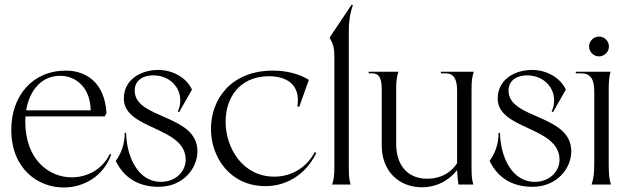

<svg xmlns="http://www.w3.org/2000/svg" viewBox="-20 -818 2778 851"><path d="M262 13C351 13 438 -36 473 -133L467 -136C435 -68 367 -32 298 -32C197 -32 92 -110 92 -280L93 -302H444L452 -316C444 -456 358 -505 272 -505C123 -505 30 -392 30 -243C30 -71 147 13 262 13ZM96 -329C110 -414 161 -482 247 -482C314 -482 380 -433 382 -329Z M683 10C792 10 855 -72 855 -147C856 -312 577 -289 577 -416C577 -467 621 -484 658 -484C734 -484 779 -430 779 -374C779 -357 776 -340 768 -324L774 -321L831 -421C805 -476 744 -508 681 -508C604 -508 528 -465 529 -380C530 -242 803 -258 803 -110C803 -59 760 -12 693 -12C590 -12 541 -126 539 -229H533C533 -179 516 -135 493 -105C530 -28 596 10 683 10Z M1157 7C1244 7 1333 -39 1382 -140L1375 -144C1337 -71 1267 -35 1196 -35C1056 -35 980 -161 980 -279C980 -382 1039 -477 1166 -480C1256 -482 1313 -438 1298 -347L1306 -344L1349 -464C1306 -491 1249 -505 1190 -505C1002 -505 915 -376 915 -247C915 -120 1000 7 1157 7Z M1452 0H1534C1528 -20 1526 -36 1526 -76V-678C1525 -716 1531 -758 1544 -795L1539 -798L1442 -653V-649C1456 -625 1462 -605 1462 -569V-84C1462 -40 1460 -24 1452 0Z M1844 12C1904 14 1964 -11 2006 -64C2007 -39 2009 -17 2012 0H2078C2072 -20 2070 -36 2070 -76V-416C2070 -460 2072 -476 2080 -500H1934V-493H1954C1990 -493 2006 -470 2006 -416V-95C1976 -47 1923 -23 1864 -26C1786 -30 1736 -86 1736 -180V-416C1736 -460 1738 -476 1746 -500H1614V-493H1630C1659 -493 1672 -473 1672 -423V-172C1672 -64 1743 9 1844 12Z M2340 10C2449 10 2512 -72 2512 -147C2513 -312 2234 -289 2234 -416C2234 -467 2278 -484 2315 -484C2391 -484 2436 -430 2436 -374C2436 -357 2433 -340 2425 -324L2431 -321L2488 -421C2462 -476 2401 -508 2338 -508C2261 -508 2185 -465 2186 -380C2187 -242 2460 -258 2460 -110C2460 -59 2417 -12 2350 -12C2247 -12 2198 -126 2196 -229H2190C2190 -179 2173 -135 2150 -105C2187 -28 2253 10 2340 10Z M2602 0H2688C2680 -25 2678 -45 2678 -95V-416C2678 -460 2680 -476 2686 -500H2532V-493H2555C2596 -493 2614 -469 2614 -413V-105C2614 -50 2612 -30 2602 0ZM2635 -568C2659 -568 2679 -588 2679 -612C2679 -636 2659 -656 2635 -656C2611 -656 2591 -636 2591 -612C2591 -588 2611 -568 2635 -568Z"/></svg>

Font: Sinistre
Style: Regular
Weight: 400
Designer: Jules Durand
Foundry: Collletttivo
Version: Version 69.420;Glyphs 3.2 (3217)